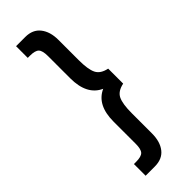

<svg xmlns="http://www.w3.org/2000/svg" viewBox="-306 -751 986 986"><g transform="rotate(-45 186.5 -258.5)"><path d="M253.9 81.1Q253.9 141.1 226.1 176.5Q198.2 211.9 144 211.9H77.1V127H92.8Q130.9 127 144 113Q157.2 99.1 157.2 60.1V-101.1Q157.2 -221.2 238.8 -257.8Q157.2 -294.4 157.2 -416V-577.1Q157.2 -616.2 144 -630.1Q130.9 -644 92.8 -644H77.1V-729H144Q197.8 -729 225.8 -693.1Q253.9 -657.2 253.9 -598.1V-451.2Q253.9 -383.8 269 -353Q284.2 -322.3 330.1 -313V-204.1Q284.2 -194.8 269 -164.1Q253.9 -133.3 253.9 -65.9Z"/></g></svg>

Font: Miedinger*
Style: Bold
Weight: 700
Version: Version 001.000